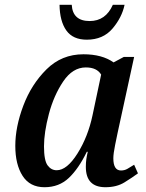

<svg xmlns="http://www.w3.org/2000/svg" viewBox="-20 -773 610 803"><path d="M166 10Q227 10 268 -29Q309 -68 343 -138H347Q343 -121 341 -107Q339 -93 339 -75Q339 10 421 10Q468 10 501 -10.5Q534 -31 557 -48L541 -84Q525 -74 513 -67Q501 -60 486 -60Q454 -60 454 -111Q454 -130 461.5 -167Q469 -204 472 -218L541 -535H498L455 -512Q407 -546 329 -546Q238 -546 174.5 -483Q111 -420 77.5 -331Q44 -242 44 -163Q44 -85 74.5 -37.5Q105 10 166 10ZM217 -61Q194 -61 179 -81.5Q164 -102 164 -161Q164 -219 184.5 -296.5Q205 -374 244.5 -432.5Q284 -491 339 -491Q385 -491 403 -461L367 -291Q348 -201 304 -131Q260 -61 217 -61ZM343 -607Q411 -607 450.5 -653.5Q490 -700 501 -753H452Q422 -685 355 -685Q284 -685 280 -753H229Q230 -684 257.5 -645.5Q285 -607 343 -607Z"/></svg>

Font: Noto Serif SemiCondensed Semi
Style: Italic
Weight: 600
Width: 4
Italic angle: -12°
Designer: Monotype Design Team
Foundry: Monotype Imaging Inc.
Version: Version 1.901